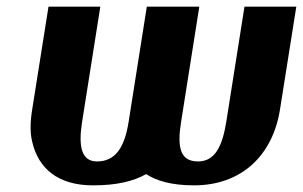

<svg xmlns="http://www.w3.org/2000/svg" viewBox="-20 -548 912 578"><path d="M77 -219C71 -182 70 -149 77 -121C95 -43 152 10 260 10C330 10 382 -2 420 -24C450 -4 496 10 564 10C706 10 801 -79 823 -219L872 -528H716L661 -180C649 -107 627 -62 576 -62C522 -62 513 -105 525 -180L580 -528H422L367 -180C355 -105 328 -62 272 -62C224 -62 216 -109 227 -180L282 -528H126Z"/></svg>

Font: Aerodynamic
Style: BdObl
Weight: 500
Designer: Google
Version: Version 2.000980; 2014